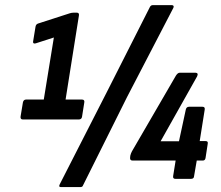

<svg xmlns="http://www.w3.org/2000/svg" viewBox="-20 -708 875 760"><path d="M70.9 -235Q60 -235 61.4 -246.4L70.7 -302.6Q73.1 -314 83.5 -314H153.3L193.2 -559.6L121.4 -536.4Q109.6 -533.4 111 -543.6L120.4 -601Q121.7 -611.8 130.5 -614.8L256.2 -655.4Q264.1 -657.8 270.7 -657.8H284.2Q294.2 -657.8 292.4 -646.6L239.6 -314H304Q316 -314 313.6 -302L304.8 -246.4Q303.4 -235 291.4 -235ZM221.2 32.6Q210.8 32.6 216.6 21.2L404.3 -346.4L573.5 -680.6Q577.5 -687.6 584.3 -687.6H660.6Q665 -687.6 666.8 -684.7Q668.6 -681.8 666.2 -676.8L482.4 -322.8L308.7 25.6Q306.9 32.6 297.7 32.6ZM674.4 0Q663.4 0 665.4 -11.4L675.2 -72.5H504.6Q493.6 -72.5 495 -84.5L495.8 -92Q498.2 -101.4 502.2 -108.8L676.4 -408.8Q683.8 -420 690.7 -420H754.3Q760.1 -420 761.8 -416.2Q763.5 -412.4 760.1 -405.4L615.7 -148.7H688.4L715.4 -274Q717.8 -285.4 728.3 -285.4H781.4Q792.3 -285.4 790.3 -274L770.5 -149.5H794.2Q804.6 -149.5 802.2 -138.5L793.8 -83.9Q792.4 -72.5 783 -72.5H758.8L748.3 -11.4Q748 0 736 0Z"/></svg>

Font: Sofia Sans Condensed
Style: Italic
Weight: 400
Italic angle: -9°
Designer: Botio Nikoltchev, Ani Petrova
Foundry: lettersoup
Version: Version 4.101